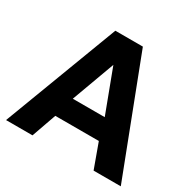

<svg xmlns="http://www.w3.org/2000/svg" viewBox="-154 -859 1023 1018"><g transform="rotate(30 357.0 -350.0)"><path d="M6 0 271 -700H439.5L708.5 0H542L487.5 -150H221L168 0ZM256 -275H451.5L352.5 -538Z"/></g></svg>

Font: Geologica Cursive SemiBold
Style: Regular
Weight: 600
Designer: Sindre Bremnes, Frode Helland
Foundry: Monokrom Skriftforlag AS
Version: Version 1.010;gftools[0.9.28]